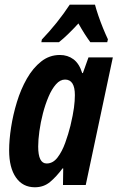

<svg xmlns="http://www.w3.org/2000/svg" viewBox="-20 -790 502 820"><path d="M128.9 9.8Q77.1 9.8 48.1 -32Q19 -73.7 19 -147.9Q19 -191.9 27.3 -245.8Q35.6 -299.8 52.2 -354.2Q68.8 -408.7 94.7 -454.1Q120.6 -499.5 155.8 -527.3Q190.9 -555.2 235.8 -555.2Q269 -555.2 293.7 -536.9Q318.4 -518.6 331.1 -478H334L357.9 -544.9H461.9L346.2 0H249L250 -70.8H247.1Q220.7 -35.2 193.6 -12.7Q166.5 9.8 128.9 9.8ZM179.2 -91.8Q206.1 -91.8 225.6 -117.2Q245.1 -142.6 258.5 -179.9Q272 -217.3 280.8 -252.9Q292 -300.3 295.9 -330.1Q299.8 -359.9 299.8 -383.8Q299.8 -450.2 257.8 -450.2Q236.8 -450.2 219 -429.9Q201.2 -409.7 187.3 -377Q173.3 -344.2 163.3 -305.7Q153.3 -267.1 148.2 -229.7Q143.1 -192.4 143.1 -164.1Q143.1 -91.8 179.2 -91.8ZM156.7 -609.9 158.7 -621.1Q191.9 -655.8 222.2 -693.6Q252.4 -731.4 277.8 -770H385.7Q390.6 -751 399.9 -723.6Q409.2 -696.3 420.4 -668.9Q431.6 -641.6 440.9 -622.1L438 -609.9H365.7Q341.8 -642.1 314.9 -689.9Q268.1 -638.7 231.9 -609.9Z"/></svg>

Font: Open Sans Condensed
Style: Bold Italic
Weight: 700
Width: 3
Italic angle: -12°
Designer: Monotype Design Team
Foundry: Monotype Imaging Inc.
Version: Version 3.003; ttfautohint (v1.8.4)